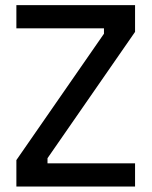

<svg xmlns="http://www.w3.org/2000/svg" viewBox="-20 -707 575 728"><path d="M42.1 0.4V-100L374.2 -579.1V-599.5H42.1V-687.5H492.1V-586.1L160.1 -107.1V-87.6H492.1V0.4Z"/></svg>

Font: Titillium Web SemiBold
Style: Regular
Weight: 600
Designer: Mohamed Gaber, Accademia di Belle Arti di Urbino
Foundry: Kief Type Foundry, Accademia di Belle Arti di Urbino
Version: Version 3.000; ttfautohint (v1.8.4)